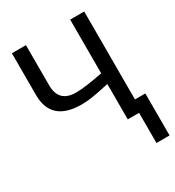

<svg xmlns="http://www.w3.org/2000/svg" viewBox="-202 -779 1003 1098"><g transform="rotate(-30 300.0 -230.0)"><path d="M431.2 -233.4Q349.6 -215.3 313.2 -210.2Q276.9 -205.1 246.6 -205.1Q46.4 -205.1 46.4 -383.3V-658.7H139.2V-393.1Q139.2 -280.3 253.4 -280.3Q311.5 -280.3 431.2 -304.2V-658.7H523.9V-78.1H592.3V199.2H505.9V0H431.2Z"/></g></svg>

Font: Cousine
Style: Regular
Weight: 400
Monospace: yes
Designer: Steve Matteson
Foundry: Ascender Corporation
Version: Version 1.20